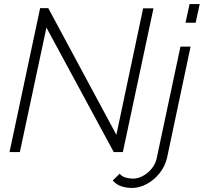

<svg xmlns="http://www.w3.org/2000/svg" viewBox="-20 -750 1005 947"><path d="M178 -710H218L554 -85L686 -709H737L586 0H541L209 -614L78 0H27ZM915 -730H965L945 -638H895ZM632 177Q602 177 577.5 168.5Q553 160 536 140L570 107Q582 121 600.5 126Q619 131 637 131Q660 131 684.5 118Q709 105 728 82Q747 59 753 30L870 -520H920L804 28Q794 71 766.5 105Q739 139 703 158Q667 177 632 177Z"/></svg>

Font: Raleway Light
Style: Italic
Weight: 300
Italic angle: -12°
Designer: Matt McInerney, Pablo Impallari, Rodrigo Fuenzalida
Foundry: Matt McInerney, Pablo Impallari, Rodrigo Fuenzalida
Version: Version 4.026